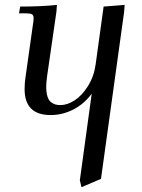

<svg xmlns="http://www.w3.org/2000/svg" viewBox="-20 -466 582 789"><path d="M58.1 -411.1 63 -439Q150.4 -439 213.9 -445.8L211.9 -418L173.8 -154.8Q169.9 -124.5 169.9 -110.8Q169.9 -85.9 175 -69.6Q180.2 -53.2 189.7 -46.1Q199.2 -39.1 208 -36.6Q216.8 -34.2 229 -34.2Q256.8 -34.2 286.9 -53.7Q316.9 -73.2 341.6 -112.5Q366.2 -151.9 373 -201.2L405.8 -439L492.2 -445.8L490.2 -418L395 269L314.9 303.2L308.1 274.9L356.9 -81.1Q326.2 -39.1 281.5 -16.1Q236.8 6.8 188 6.8Q81.1 6.8 81.1 -100.1Q81.1 -124.5 85 -149.9L115.2 -363.8Q118.2 -380.9 118.2 -391.1Q118.2 -402.8 111.8 -407Q105.5 -411.1 87.9 -411.1Z"/></svg>

Font: Dihjauti
Style: Bold Italic
Weight: 700
Italic angle: -9°
Designer: T. Christopher White
Version: Version 3.0.0